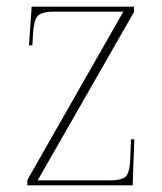

<svg xmlns="http://www.w3.org/2000/svg" viewBox="-20 -556 487 576"><path d="M62 0V-16L350 -521H142Q103 -521 92 -507Q81 -493 79 -452L77 -420H67L75 -536H382V-520L93 -15H310Q349 -15 359.5 -29Q370 -43 371 -85L373 -138H383L378 0Z"/></svg>

Font: Noto Serif Display SemiCondensed Thin
Style: Regular
Weight: 100
Width: 4
Designer: Monotype Design Team
Foundry: Monotype Imaging Inc.
Version: Version 2.009